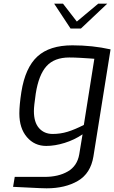

<svg xmlns="http://www.w3.org/2000/svg" viewBox="-20 -786 620 1042"><path d="M51 228 60 174H222Q297 174 348 144.5Q399 115 410 52L428 -57Q384 -27 331 -10.5Q278 6 231 6Q167 6 126 -42Q85 -90 85 -170Q85 -216 96 -287Q117 -419 183 -479.5Q249 -540 373 -540Q482 -540 580 -518L487 63Q472 155 403 195.5Q334 236 233 236Q209 236 196 235ZM435 -108 492 -467 465 -469Q452 -470 418 -472Q384 -474 356 -474Q275 -474 232.5 -427Q190 -380 174 -278Q164 -210 164 -183Q164 -122 192 -90.5Q220 -59 266 -59Q308 -59 347 -71Q386 -83 435 -108ZM274 -766H322L397 -669L513 -766H562L419 -631H363Z"/></svg>

Font: Exo
Style: Italic
Weight: 400
Italic angle: -9°
Designer: Natanael Gama
Foundry: Natanael Gama
Version: Version 1.500; ttfautohint (v1.6)